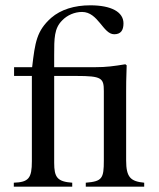

<svg xmlns="http://www.w3.org/2000/svg" viewBox="-20 -703 598 723"><path d="M523 0V-15C472 -20 455 -35 455 -99V-358C455 -380 455 -404 457 -457L452 -461C409 -454 381 -450 338 -450H184V-495C184 -559 184 -596 214 -626C233 -646 261 -658 289 -658C350 -658 368 -574 410 -574C435 -574 445 -589 445 -615C445 -658 399 -683 320 -683C260 -683 209 -667 173 -636C118 -587 112 -544 101 -450H33V-417H100V-96C100 -32 88 -17 32 -15V0H252V-15C196 -19 184 -35 184 -90V-417H268C363 -417 371 -409 371 -360V-99C371 -31 365 -20 303 -15V0Z"/></svg>

Font: STIXGeneral
Style: Regular
Weight: 400
Designer: MicroPress Inc., with final additions and corrections provided by Coen Hoffman, Elsevier (retired)
Version: Version 1.1.0